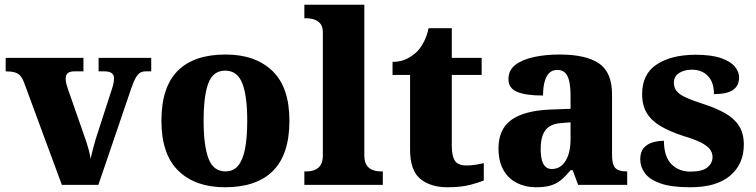

<svg xmlns="http://www.w3.org/2000/svg" viewBox="-20 -780 3190 810"><path d="M81 -433Q74 -451 65 -461Q56 -471 41 -475Q26 -479 4 -479V-536H332V-479H294Q275 -479 266 -471.5Q257 -464 257 -449Q257 -437 260 -426Q263 -415 266 -406L332 -217Q339 -198 345 -179.5Q351 -161 355.5 -143.5Q360 -126 362 -110Q367 -131 373 -154.5Q379 -178 384 -194L450 -398Q455 -412 458 -424.5Q461 -437 461 -451Q461 -464 451 -471.5Q441 -479 420 -479H396V-536H618V-479H595Q582 -479 572 -473.5Q562 -468 553 -452.5Q544 -437 534 -408L395 0H241Z M929 10Q804 10 732.5 -59.5Q661 -129 661 -271Q661 -412 729.5 -481Q798 -550 932 -550Q1057 -550 1129 -481Q1201 -412 1201 -271Q1201 -129 1132 -59.5Q1063 10 929 10ZM931 -57Q965 -57 985 -81.5Q1005 -106 1014 -153.5Q1023 -201 1023 -271Q1023 -376 1002 -429Q981 -482 930 -482Q879 -482 859 -429Q839 -376 839 -271Q839 -166 859.5 -111.5Q880 -57 931 -57Z M1264 0V-57H1275Q1292 -57 1307.5 -63Q1323 -69 1332.5 -83.5Q1342 -98 1342 -125V-644Q1342 -670 1329.5 -682.5Q1317 -695 1301.5 -699Q1286 -703 1275 -703H1264V-760H1517V-125Q1517 -98 1526.5 -83.5Q1536 -69 1552 -63Q1568 -57 1584 -57H1595V0Z M1868 10Q1796 10 1753 -25.5Q1710 -61 1710 -149V-464H1636V-519Q1674 -519 1700.5 -534Q1727 -549 1742 -565Q1756 -580 1768.5 -604Q1781 -628 1788 -661H1886V-536H2012V-464H1886V-165Q1886 -122 1899 -102Q1912 -82 1948 -82Q1968 -82 1986.5 -85Q2005 -88 2021 -92V-19Q2004 -11 1965 -0.5Q1926 10 1868 10Z M2240 10Q2197 10 2161 -8Q2125 -26 2104 -62.5Q2083 -99 2083 -154Q2083 -236 2138.5 -275Q2194 -314 2305 -318L2387 -321V-375Q2387 -410 2382 -434.5Q2377 -459 2365 -472Q2353 -485 2331 -485Q2310 -485 2297 -472Q2284 -459 2277.5 -435Q2271 -411 2271 -377Q2198 -377 2161.5 -392.5Q2125 -408 2125 -446Q2125 -484 2154.5 -506.5Q2184 -529 2233 -539.5Q2282 -550 2341 -550Q2452 -550 2507 -512.5Q2562 -475 2562 -382V-128Q2562 -101 2567.5 -85.5Q2573 -70 2586.5 -63.5Q2600 -57 2622 -57H2626V0H2419L2396 -62H2387Q2365 -35 2345.5 -19.5Q2326 -4 2301.5 3Q2277 10 2240 10ZM2308 -67Q2333 -67 2350.5 -82.5Q2368 -98 2377.5 -126Q2387 -154 2387 -191V-264L2350 -261Q2316 -259 2297 -246Q2278 -233 2269.5 -209.5Q2261 -186 2261 -151Q2261 -124 2266 -105Q2271 -86 2281.5 -76.5Q2292 -67 2308 -67Z M2892 10Q2813 10 2767 -6Q2721 -22 2701 -49Q2681 -76 2681 -108Q2681 -139 2696 -156Q2711 -173 2734 -179.5Q2757 -186 2781 -186Q2781 -120 2812 -88Q2843 -56 2893 -56Q2943 -56 2964.5 -74Q2986 -92 2986 -117Q2986 -137 2973.5 -152Q2961 -167 2934.5 -180Q2908 -193 2864 -206Q2806 -225 2767.5 -247.5Q2729 -270 2709 -302.5Q2689 -335 2689 -383Q2689 -468 2751 -508.5Q2813 -549 2915 -549Q2981 -549 3021.5 -535Q3062 -521 3080 -499Q3098 -477 3098 -454Q3098 -419 3073 -401Q3048 -383 2992 -383Q2992 -433 2966.5 -459.5Q2941 -486 2899 -486Q2867 -486 2845 -472Q2823 -458 2823 -431Q2823 -411 2834 -396.5Q2845 -382 2873 -369Q2901 -356 2951 -340Q3000 -324 3038 -303Q3076 -282 3097 -250Q3118 -218 3118 -170Q3118 -88 3060.5 -39Q3003 10 2892 10Z"/></svg>

Font: Noto Serif Thai ExtraBold
Style: Regular
Weight: 800
Version: Version 2.001